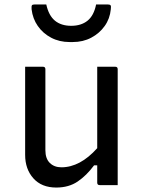

<svg xmlns="http://www.w3.org/2000/svg" viewBox="-20 -832 640 863"><path d="M173 -532Q184 -532 184 -521V-157Q184 -119 204 -99.5Q224 -80 256 -80Q340 -80 417 -166V-532H498Q509 -532 509 -521V0H428Q417 0 417 -11V-89H403Q369 -43 329 -16Q289 11 233 11Q167 11 130 -30.5Q93 -72 93 -136V-532ZM300 -716Q345 -716 373.5 -739Q402 -762 412 -812H464Q474 -812 477 -808Q480 -804 478 -790Q474 -748 450.5 -715Q427 -682 390 -662.5Q353 -643 307 -643H293Q247 -643 210 -662.5Q173 -682 150 -715Q127 -748 122 -790Q121 -804 123.5 -808Q126 -812 136 -812H188Q199 -762 227 -739Q255 -716 300 -716Z"/></svg>

Font: Recursive Mn Lnr St
Style: Regular
Weight: 400
Monospace: yes
Version: Version 1.079;hotconv 1.0.112;makeotfexe 2.5.65598; ttfautoh